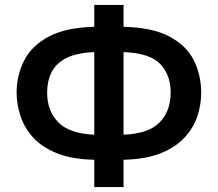

<svg xmlns="http://www.w3.org/2000/svg" viewBox="-20 -744 879 774"><path d="M478 -724V-636Q595 -633 663.5 -596.5Q732 -560 761.5 -500.5Q791 -441 791 -370Q791 -323 776 -276.5Q761 -230 725 -190.5Q689 -151 628.5 -126.5Q568 -102 478 -100V10H360V-100Q268 -102 207.5 -127Q147 -152 112 -191.5Q77 -231 62 -278Q47 -325 47 -370Q47 -440 77 -499.5Q107 -559 175.5 -596Q244 -633 360 -636V-724ZM360 -534Q289 -531 247.5 -510Q206 -489 188 -453Q170 -417 170 -371Q170 -296 215.5 -250.5Q261 -205 360 -201ZM478 -201Q579 -205 623.5 -250.5Q668 -296 668 -371Q668 -441 626.5 -485.5Q585 -530 478 -534Z"/></svg>

Font: Noto Sans SemiBold
Style: Regular
Weight: 600
Designer: Monotype Design Team
Foundry: Monotype Imaging Inc.
Version: Version 2.007